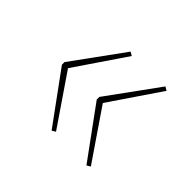

<svg xmlns="http://www.w3.org/2000/svg" viewBox="-102 -657 737 737"><g transform="rotate(45 266.5 -288.5)"><path d="M255 -494 115 -288 255 -83 240 -74 89 -281V-295L240 -503ZM444 -494 304 -288 444 -83 429 -74 278 -281V-295L429 -503Z"/></g></svg>

Font: Fira Sans Thin
Style: Regular
Weight: 100
Designer: bBox Type GmbH & Carrois Corporate GbR & Edenspiekermann AG
Foundry: bBox Type GmbH & Carrois Corporate GbR & Edenspiekermann AG
Version: Version 4.301